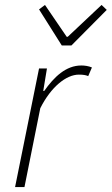

<svg xmlns="http://www.w3.org/2000/svg" viewBox="-20 -757 452 777"><path d="M41 0H79L143 -319C186 -405 248 -455 299 -455C317 -455 328 -453 337 -449L352 -484C338 -490 322 -492 309 -492C247 -492 199 -446 159 -389H155L170 -480H138ZM230 -573H269L412 -717L391 -737L254 -608H250L162 -737L138 -719Z"/></svg>

Font: Source Sans Pro Light
Style: Italic
Weight: 300
Italic angle: -11°
Designer: Paul D. Hunt
Foundry: Adobe Systems Incorporated
Version: Version 3.006;hotconv 1.0.111;makeotfexe 2.5.65597